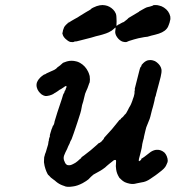

<svg xmlns="http://www.w3.org/2000/svg" viewBox="-20 -695 694 760"><path d="M570 -457Q578 -458 585 -456Q594 -454 601 -448Q616 -436 619 -421Q620 -415 619 -407Q618 -396 609 -364Q601 -336 598 -323Q597 -316 595 -312Q593 -308 593 -305Q593 -302 591.5 -297Q590 -292 588 -282.5Q586 -273 585 -271Q583 -266 575 -233Q572 -222 570 -218.5Q568 -215 567 -211Q566 -207 559 -191Q557 -185 556 -179.5Q555 -174 552.5 -165Q550 -156 550 -154Q550 -150 546 -137Q545 -132 543 -124Q543 -122 542.5 -119Q542 -116 541.5 -114Q541 -112 541 -110Q540 -105 538 -97Q536 -89 535 -85Q534 -80 530 -66Q528 -57 531 -57Q532 -57 534 -59Q540 -62 539 -65Q539 -67 540 -67Q541 -68 542 -68Q546 -70 551 -74Q571 -89 577 -94Q590 -102 601 -102Q617 -103 631 -91Q636 -86 640 -77Q644 -67 644 -59Q644 -53 641 -48Q638 -40 634 -34Q629 -27 619 -19Q615 -16 612.5 -14Q610 -12 605.5 -8.5Q601 -5 595.5 -1Q590 3 584.5 6.5Q579 10 575 13Q558 25 540 27Q527 29 520 31Q507 35 493 32Q483 30 474 26Q466 22 459 15Q455 11 455 11Q453 11 447 -1Q440 -15 439 -32Q438 -37 439 -45Q440 -60 439 -61Q436 -63 431 -61Q425 -57 412 -46Q406 -41 402.5 -38Q399 -35 396 -32Q384 -23 377 -19Q355 -7 350 -4Q340 4 330 15Q323 21 307 30Q286 41 269 43Q244 47 234 41Q233 41 228 39Q214 34 202 24Q198 20 192 16Q180 8 174 0Q171 -3 170.5 -3Q170 -3 168 -7Q166 -11 163.5 -16.5Q161 -22 160 -26Q156 -37 154 -53Q154 -57 154.5 -66.5Q155 -76 155.5 -75.5Q156 -75 156 -76Q158 -82 158 -84Q158 -86 158.5 -86Q159 -86 160 -89Q161 -92 162.5 -96.5Q164 -101 165.5 -107Q167 -113 169 -118.5Q171 -124 170.5 -124.5Q170 -125 171 -127.5Q172 -130 171.5 -131Q171 -132 172.5 -136Q174 -140 173.5 -141Q173 -142 175 -148.5Q177 -155 178 -157L177 -158Q177 -159 178 -163Q179 -167 184 -183Q186 -187 187 -190Q188 -193 188.5 -194.5Q189 -196 189.5 -197Q190 -198 190 -198Q192 -197 195 -208Q196 -212 196 -214Q196 -216 207 -250Q218 -284 225 -304Q231 -325 232 -325Q234 -325 236 -334Q237 -337 238 -337Q239 -337 240 -342Q240 -344 241 -345Q244 -350 243 -353Q243 -355 242 -355Q239 -355 230 -348Q226 -345 221.5 -342.5Q217 -340 215 -339Q212 -336 199 -328Q193 -325 191 -323Q186 -320 176 -317Q164 -314 159 -315Q153 -316 145 -321Q130 -333 126 -348Q123 -358 126 -368Q131 -382 146 -394Q155 -401 156.5 -400.5Q158 -400 165 -405Q169 -407 169.5 -407Q170 -407 174 -409Q178 -411 181.5 -412.5Q185 -414 188.5 -415.5Q192 -417 195 -418.5Q198 -420 202 -423Q206 -427 208 -429Q210 -430 211 -431Q212 -432 215 -434Q218 -436 218.5 -436.5Q219 -437 221 -439L227 -444Q226 -446 245 -452Q263 -457 282 -452Q288 -451 297 -446Q318 -434 329 -411Q332 -405 335 -394Q337 -379 335 -369Q334 -366 333.5 -366Q333 -366 331 -359Q327 -346 321 -334Q317 -327 313 -308Q311 -299 309.5 -293.5Q308 -288 307 -285.5Q306 -283 305 -279Q302 -265 301 -258Q300 -252 291 -225Q288 -216 286.5 -211Q285 -206 280.5 -193Q276 -180 272 -168Q262 -139 261 -140L258 -134Q257 -129 250 -116Q247 -108 245.5 -105Q244 -102 239 -92Q232 -78 232 -70Q232 -61 237 -52Q240 -45 246 -42Q248 -41 252 -41Q259 -40 270 -46Q279 -50 287 -57Q289 -59 291 -60.5Q293 -62 293 -62.5Q293 -63 296 -65Q302 -69 302 -71Q301 -72 313 -80Q340 -100 364 -122Q371 -129 372 -129Q373 -128 378 -132Q381 -135 382 -135L385 -139Q385 -139 388 -142Q393 -147 391 -148Q391 -148 398 -156Q424 -183 447 -213Q453 -221 454 -221Q457 -221 460 -227Q462 -229 462.5 -229Q463 -229 465 -231Q467 -233 469 -235Q471 -237 471 -238Q472 -238 472.5 -239.5Q473 -241 476 -243Q480 -247 481 -250Q482 -252 486 -259Q489 -264 491 -269Q494 -274 496 -277.5Q498 -281 498 -281.5Q498 -282 500.5 -287.5Q503 -293 504 -296.5Q505 -300 506 -303Q510 -312 512 -323Q512 -325 512.5 -327Q513 -329 512.5 -330.5Q512 -332 513 -335Q515 -342 513 -342Q513 -344 531 -413Q532 -418 533.5 -422.5Q535 -427 536 -429Q537 -431 538 -431Q538 -431 538.5 -431.5Q539 -432 539 -433Q541 -435 540 -436Q538 -436 547 -445Q558 -456 570 -457ZM251 -607Q254 -610 254 -609Q254 -608 247 -604L248 -605Q249 -606 251 -607ZM375 -674Q386 -676 396 -674Q414 -671 428 -657Q435 -650 439 -640Q441 -633 441 -624Q442 -611 441 -596V-593H442Q444 -594 446.5 -596Q449 -598 449 -598Q451 -598 456 -601Q458 -603 460 -603.5Q462 -604 464 -605.5Q466 -607 468 -607Q471 -608 475 -612Q476 -613 478.5 -614.5Q481 -616 481 -616.5Q481 -617 484 -619L489 -624L531 -649V-650Q560 -667 565 -667Q571 -668 583 -672Q586 -673 586 -674Q586 -675 597 -675Q603 -675 610 -673Q620 -671 629 -665Q649 -652 654 -630Q655 -621 654 -616Q652 -612 652 -608Q649 -598 645 -589Q636 -571 609 -562Q593 -557 579 -554Q571 -552 567 -550.5Q563 -549 558.5 -549Q554 -549 550.5 -548Q547 -547 540.5 -546Q534 -545 527.5 -543.5Q521 -542 510.5 -539Q500 -536 497.5 -535Q495 -534 491 -533Q487 -532 486 -531Q480 -527 471 -529Q460 -530 449 -541Q437 -554 436 -567Q436 -573 437 -577Q438 -586 437 -586Q436 -586 431 -581Q423 -573 410 -567Q402 -563 385 -558Q379 -556 374 -555Q369 -554 359.5 -551.5Q350 -549 341 -546Q314 -539 298 -535Q292 -534 288 -532.5Q284 -531 279.5 -531Q275 -531 274 -530Q270 -527 258 -529Q249 -532 239.5 -541Q230 -550 228 -559Q226 -565 227 -565Q228 -565 228.5 -570Q229 -575 229.5 -575.5Q230 -576 231 -579.5Q232 -583 233 -585Q234 -587 234 -587.5Q234 -588 237 -592Q241 -597 248 -603Q251 -605 263 -612.5Q275 -620 276 -620L287 -626Q287 -626 297 -632.5Q307 -639 319 -646Q331 -653 336 -656Q341 -659 341 -660Q341 -661 349 -665Q363 -672 375 -674Z"/></svg>

Font: TT2020 Style E
Style: Italic
Weight: 400
Italic angle: -15°
Version: Version 0.2.000